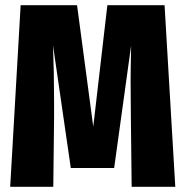

<svg xmlns="http://www.w3.org/2000/svg" viewBox="-20 -715 710 735"><path d="M651 0H484L481 -264L480 -403Q480 -449 482 -541L417 -72H251L183 -541Q187 -432 187 -328V-263L184 0H19L59 -695H275L337 -230L391 -695H610Z"/></svg>

Font: Fira Sans Extra Condensed ExtraBold
Style: Regular
Weight: 800
Width: 1
Designer: Carrois Corporate & Edenspiekermann AG
Foundry: Carrois Corporate GbR & Edenspiekermann AG
Version: Version 4.203